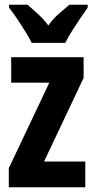

<svg xmlns="http://www.w3.org/2000/svg" viewBox="-20 -786 396 806"><path d="M338 0H17V-80L187 -439H27V-546H331V-459L165 -108H338ZM113 -606Q104 -625 87 -652.5Q70 -680 51.5 -707.5Q33 -735 18 -754V-766H96Q112 -752 137 -729.5Q162 -707 183 -679Q204 -709 228 -729Q252 -749 271 -766H348V-754Q334 -734 316 -707.5Q298 -681 281 -654Q264 -627 254 -606Z"/></svg>

Font: Noto Sans Sinhala ExtraCondensed
Style: Bold
Weight: 700
Width: 2
Designer: Jelle Bosma - Monotype Design Team
Foundry: Monotype Imaging Inc.
Version: Version 2.006; ttfautohint (v1.8.4.7-5d5b)